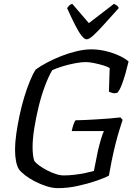

<svg xmlns="http://www.w3.org/2000/svg" viewBox="-20 -976 709 996"><path d="M280 0Q253 0 221.5 -10Q190 -20 161 -35Q132 -50 110 -67Q88 -84 78 -98Q68 -114 63 -140.5Q58 -167 58 -200Q58 -236 64.5 -282Q71 -328 81.5 -377.5Q92 -427 106 -473Q120 -519 135.5 -556.5Q151 -594 165 -615Q189 -633 224 -651.5Q259 -670 298.5 -685.5Q338 -701 378.5 -710.5Q419 -720 454 -720Q491 -720 528.5 -711Q566 -702 597.5 -687.5Q629 -673 647 -657Q640 -627 630.5 -593.5Q621 -560 610.5 -533.5Q600 -507 589 -495Q575 -490 562 -494Q549 -498 545 -501L549 -623Q538 -630 515 -637Q492 -644 467 -649Q442 -654 425 -654Q402 -654 370 -648Q338 -642 306.5 -632.5Q275 -623 251 -612Q232 -580 213.5 -531Q195 -482 181 -425Q167 -368 158 -312Q149 -256 149 -212Q149 -189 151.5 -170.5Q154 -152 158 -141Q167 -129 184.5 -116.5Q202 -104 224 -92.5Q246 -81 269 -73.5Q292 -66 311 -66Q338 -66 367 -69.5Q396 -73 422.5 -78.5Q449 -84 467 -89L488 -194Q496 -228 504.5 -256Q513 -284 519 -296H352Q356 -315 361.5 -331Q367 -347 372 -352Q391 -352 421 -353.5Q451 -355 484.5 -357Q518 -359 550 -361.5Q582 -364 605 -367L616 -354Q610 -335 600 -303.5Q590 -272 579.5 -230.5Q569 -189 559 -140L545 -65Q523 -53 479.5 -38Q436 -23 383.5 -11.5Q331 0 280 0ZM429 -772Q418 -772 403 -791Q388 -810 369.5 -846.5Q351 -883 328 -934Q333 -941 338.5 -947Q344 -953 355 -956L441 -856L571 -956Q581 -952 588 -946Q595 -940 596 -934Q551 -884 518 -847.5Q485 -811 463.5 -791.5Q442 -772 429 -772Z"/></svg>

Font: Texturina 12pt Light
Style: Italic
Weight: 300
Italic angle: -11°
Designer: Guillermo Torres Carreño
Foundry: Omnibus-Type
Version: Version 1.002